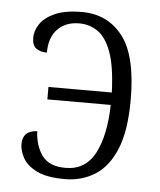

<svg xmlns="http://www.w3.org/2000/svg" viewBox="-45 -584 527 631"><g transform="rotate(5 218.5 -268.0)"><path d="M192 8Q132 8 99 -8.5Q66 -25 53 -49Q40 -73 40 -94Q40 -139 88 -141Q90 -94 113 -61.5Q136 -29 191 -29Q257 -29 288 -88.5Q319 -148 321 -248H112V-289H321Q318 -374 301 -421Q284 -468 256.5 -487Q229 -506 195 -506Q150 -506 123.5 -478.5Q97 -451 97 -401Q75 -401 61.5 -411Q48 -421 48 -446Q48 -469 63 -491.5Q78 -514 111.5 -529Q145 -544 201 -544Q285 -544 335 -480Q385 -416 385 -270Q385 -169 360 -108Q335 -47 291 -19.5Q247 8 192 8Z"/></g></svg>

Font: Noto Serif SemiCondensed Light
Style: Regular
Weight: 300
Width: 4
Designer: Monotype Design Team
Foundry: Monotype Imaging Inc.
Version: Version 2.013